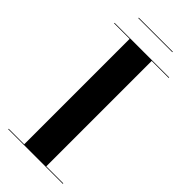

<svg xmlns="http://www.w3.org/2000/svg" viewBox="-269 -905 957 957"><g transform="rotate(45 209.5 -427.0)"><path d="M84.5 -853.5H324.5V-850H84.5ZM17.5 -3.5H127V-746.5H17.5V-750H402.5V-746.5H282.5V-3.5H402.5V0H17.5Z"/></g></svg>

Font: Bodoni* 48pt
Style: Bold
Weight: 700
Version: Version 2.3